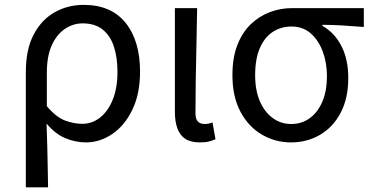

<svg xmlns="http://www.w3.org/2000/svg" viewBox="-20 -577 1541 796"><path d="M87.1 199.6V-277.9Q87.1 -372.3 119.8 -434Q152.4 -495.7 206.8 -526.2Q261.2 -556.8 326.8 -556.8Q440.8 -556.8 500.7 -482.3Q560.6 -407.8 560.6 -280Q560.6 -187.5 528.4 -121.5Q496.3 -55.6 445 -21.1Q393.7 13.4 336.8 13.4Q293.3 13.4 251.6 -3.8Q209.9 -20.9 173 -64.5Q174.8 -15.4 175.9 26.3Q177 68 177.7 109.6Q178.5 151.2 179.3 199.6ZM321.6 -63.7Q361.7 -63.7 394.6 -89.4Q427.6 -115.2 447.3 -163.6Q467 -212 467 -278.8Q467 -339.2 452 -384.5Q436.9 -429.8 405.1 -454.9Q373.3 -480.1 322.8 -480.1Q283.4 -480.1 249.5 -457.4Q215.5 -434.8 194.8 -389.7Q174.2 -344.6 174.2 -275.4V-136.8Q212.6 -91.3 249.1 -77.5Q285.7 -63.7 321.6 -63.7Z M808.3 13.4Q770.9 13.4 748.5 -1.2Q726 -15.9 715.6 -44.1Q705.1 -72.3 705.1 -112.4V-543.4H797.3Q796.5 -469.8 794.5 -393.9Q792.6 -318 791.5 -244.8Q790.4 -171.5 790.4 -105.8Q790.4 -83.3 800.6 -73.1Q810.7 -62.9 828.4 -62.9Q836 -62.9 843.9 -64.4Q851.8 -65.9 861 -69.3L873.4 0.1Q861.8 5.7 846.7 9.5Q831.6 13.4 808.3 13.4Z M1186.5 13.4Q1121.3 13.4 1065.9 -18.9Q1010.5 -51.2 977 -113.6Q943.6 -176.1 943.6 -265.2Q943.6 -337.4 963.8 -389.7Q984.1 -442.1 1019 -476Q1054 -509.8 1098.5 -526.6Q1143 -543.4 1191.5 -543.4H1488.4V-465.1Q1442.4 -468.9 1402.2 -471.3Q1362 -473.8 1316.8 -474.2V-469.8Q1366.9 -441.5 1395.4 -386.2Q1423.9 -330.9 1423.9 -253.9Q1423.9 -169.8 1392.5 -109.9Q1361.2 -50 1307.2 -18.3Q1253.2 13.4 1186.5 13.4ZM1187.3 -62.9Q1231 -62.9 1264.3 -87.1Q1297.6 -111.4 1316.5 -155.8Q1335.4 -200.2 1335.4 -261.3Q1335.4 -316.3 1318.2 -363.1Q1301 -409.8 1268.3 -438.5Q1235.6 -467.1 1188.5 -467.1Q1145.9 -467.1 1111.7 -445.3Q1077.4 -423.4 1057.6 -378.4Q1037.8 -333.4 1037.8 -265.2Q1037.8 -202.9 1057.3 -157.5Q1076.8 -112.2 1110.8 -87.5Q1144.7 -62.9 1187.3 -62.9Z"/></svg>

Font: Noto Sans TC Thin
Style: Regular
Weight: 100
Designer: Ryoko NISHIZUKA 西塚涼子 (kana, bopomofo & ideographs); Paul D. Hunt (Latin, Greek & Cyrillic); Sandoll Communications 산돌커뮤니
Foundry: Adobe
Version: Version 2.004-H2;hotconv 1.0.118;makeotfexe 2.5.65603